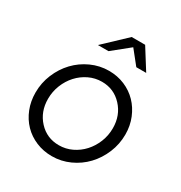

<svg xmlns="http://www.w3.org/2000/svg" viewBox="-170 -841 921 975"><g transform="rotate(30 290.5 -353.5)"><path d="M39 -229Q39 -286 60.5 -337.5Q82 -389 118.5 -427.5Q155 -466 204.5 -488.5Q254 -511 308 -511Q358 -511 400.5 -493Q443 -475 474 -443Q505 -411 523 -367Q541 -323 541 -272Q541 -215 519.5 -163.5Q498 -112 461.5 -73.5Q425 -35 375.5 -12.5Q326 10 272 10Q222 10 179 -8Q136 -26 105 -58Q74 -90 56.5 -134Q39 -178 39 -229ZM275 -56Q315 -56 350.5 -73Q386 -90 412.5 -119Q439 -148 454.5 -186.5Q470 -225 470 -268Q470 -343 422.5 -394Q375 -445 305 -445Q265 -445 229.5 -428Q194 -411 167.5 -382Q141 -353 125.5 -314.5Q110 -276 110 -233Q110 -158 157 -107Q204 -56 275 -56ZM418 -596 354 -676 255 -596H193L321 -717H400L476 -596Z"/></g></svg>

Font: Red Hat Display
Style: Italic
Weight: 400
Italic angle: -12°
Designer: Pentagram / MCKL
Foundry: Pentagram / MCKL
Version: Version 1.003; Red Hat Display Italic